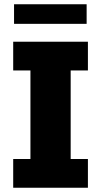

<svg xmlns="http://www.w3.org/2000/svg" viewBox="-20 -882 475 902"><path d="M42 0V-135H123V-551H42V-686H393V-551H312V-135H393V0ZM46 -770V-862H387V-770Z"/></svg>

Font: Chivo Medium ExtraBold
Style: Regular
Weight: 800
Version: Version 2.002